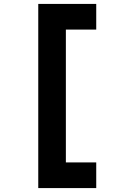

<svg xmlns="http://www.w3.org/2000/svg" viewBox="-20 -850 640 980"><path d="M175.3 110V-830H471.2V-699H316.2V-21H471.2V110Z"/></svg>

Font: JetBrains Mono
Style: Regular
Weight: 400
Monospace: yes
Designer: Philipp Nurullin, Konstantin Bulenkov
Foundry: JetBrains
Version: Version 2.305